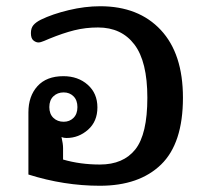

<svg xmlns="http://www.w3.org/2000/svg" viewBox="-20 -581 667 615"><path d="M71 -22V-221Q71 -273 100 -305Q129 -337 183 -337Q230 -337 261 -309.5Q292 -282 292 -237Q292 -192 262 -165.5Q232 -139 193 -139Q184 -139 177 -142Q182 -120 182 -107V-70Q237 -54 300 -54Q375 -54 413.5 -102.5Q452 -151 452 -268Q452 -384 410.5 -438.5Q369 -493 294 -493Q254 -493 218 -484Q182 -475 138 -457Q133 -455 121.5 -450Q110 -445 103 -445Q95 -445 87 -451.5Q79 -458 79 -475Q79 -491 87 -500.5Q95 -510 111 -518Q148 -536 200 -548.5Q252 -561 301 -561Q424 -561 495 -485Q566 -409 566 -268Q566 -122 496 -54Q426 14 300 14Q185 14 71 -22ZM228 -238Q228 -260 215.5 -272.5Q203 -285 184 -285Q164 -285 151 -272.5Q138 -260 138 -238Q138 -216 151 -203.5Q164 -191 184 -191Q203 -191 215.5 -203.5Q228 -216 228 -238Z"/></svg>

Font: Maitree Semibold
Style: Regular
Weight: 600
Designer: CadsonDemak Team
Foundry: CadsonDemak
Version: Version 1.010